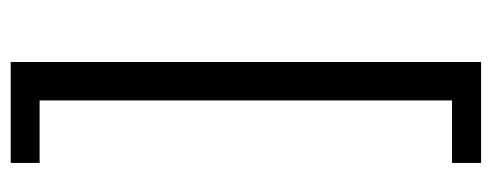

<svg xmlns="http://www.w3.org/2000/svg" viewBox="-294 -454 900 351"><g transform="rotate(90 155.5 -278.0)"><path d="M277.3 -708V-654.8H163.1V99.1H277.3V151.9H92.8V-708Z"/></g></svg>

Font: Varta SemiBold
Style: Regular
Weight: 600
Designer: Joana Correia, Viktoriya Grabowska, Eben Sorkin
Foundry: Sorkin Type
Version: Version 1.003; ttfautohint (v1.3) -l 8 -r 24 -G 200 -x 12 -H